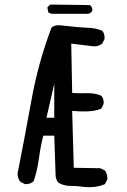

<svg xmlns="http://www.w3.org/2000/svg" viewBox="-20 -795 540 817"><path d="M335 0Q307.6 -3.9 279.8 -3.9Q252 -3.9 228.5 -17.6Q218.8 -29.3 216.8 -44.9L210.9 -217.8H164.1Q152.3 -170.9 145.5 -120.1Q138.7 -69.3 123 -23.4Q107.4 -9.8 85.9 -11.7L66.4 -21.5Q54.7 -37.1 54.7 -56.6Q85.9 -213.9 114.3 -371.1Q142.6 -528.3 199.2 -677.7Q212.9 -689.5 234.4 -687.5Q321.3 -677.7 354.5 -676.8Q387.7 -675.8 415 -664.1Q426.8 -650.4 424.8 -628.9L415 -609.4Q399.4 -597.7 379.9 -597.7L283.2 -609.4L287.1 -399.4Q319.3 -397.5 351.6 -398.4Q383.8 -399.4 411.1 -387.7Q422.9 -374 420.9 -352.5L411.1 -333Q374 -315.4 287.1 -323.2L293.9 -81.1L407.2 -79.1L426.8 -69.3Q438.5 -52.7 436.5 -31.2L426.8 -11.7Q385.7 5.9 335 0ZM210.9 -293.9V-438.5L177.7 -293.9ZM199.2 -736.3 185.5 -742.2 181.6 -763.7 193.4 -775.4H209L362.3 -773.4Q376 -763.7 372.1 -748Q364.3 -736.3 352.5 -736.3Z"/></svg>

Font: JasonHandwriting4
Style: Regular
Weight: 400
Version: Version 1.01.21